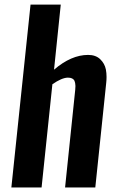

<svg xmlns="http://www.w3.org/2000/svg" viewBox="-20 -830 515 850"><path d="M30.3 0 115.2 -809.6H249L219.2 -521.5Q295.4 -586.9 370.1 -586.9Q403.8 -586.9 423.6 -567.9Q443.4 -548.8 448.7 -522.5Q451.7 -506.8 451.7 -489.3Q451.7 -476.6 450.2 -462.9L401.9 0H268.1L313 -432.1Q314 -441.4 314 -449.2Q313.5 -463.9 309.6 -472.7Q302.7 -486.3 280.3 -486.3Q253.4 -485.8 211.9 -457L164.1 0Z"/></svg>

Font: Oswald
Style: Medium
Weight: 500
Designer: Vernon Adams
Foundry: Vernon Adams
Version: 3.0; ttfautohint (v0.94.23-7a4d-dirty) -l 8 -r 50 -G 150 -x 